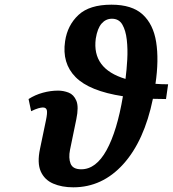

<svg xmlns="http://www.w3.org/2000/svg" viewBox="-20 -790 738 820"><path d="M293 10Q244 10 207 -6Q170 -22 154 -58Q138 -94 151 -155L176 -275Q183 -308 180 -319.5Q177 -331 163 -331Q156 -331 143.5 -327.5Q131 -324 113 -315L102 -367Q130 -385 163 -394Q196 -403 228 -403Q251 -403 273 -394.5Q295 -386 306 -360Q317 -334 306 -281L279 -150Q272 -115 281.5 -91Q291 -67 327 -67Q390 -67 435 -148.5Q480 -230 505 -379Q362 -401 303 -460.5Q244 -520 258 -614Q268 -682 315 -726Q362 -770 456 -770Q544 -770 589.5 -728Q635 -686 647 -610Q659 -534 644 -432Q670 -430 698 -430L689 -367Q660 -367 633 -368Q596 -188 506.5 -89Q417 10 293 10ZM389 -625Q372 -496 516 -453Q521 -491 523.5 -535.5Q526 -580 521.5 -620Q517 -660 502.5 -685Q488 -710 458 -710Q432 -710 414 -689.5Q396 -669 389 -625Z"/></svg>

Font: Noto Serif ExtraCondensed
Style: Bold Italic
Weight: 700
Width: 2
Italic angle: -12°
Designer: Monotype Design Team
Foundry: Monotype Imaging Inc.
Version: Version 2.013; ttfautohint (v1.8.4.7-5d5b)